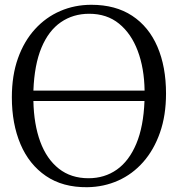

<svg xmlns="http://www.w3.org/2000/svg" viewBox="-20 -771 743 802"><path d="M344.5 11Q242 12 171.8 -36Q101.5 -84 65.5 -169Q29.5 -254 29.5 -364.5Q29.5 -456 55 -527.5Q80.5 -599 126 -649Q171.5 -699 231.8 -725Q292 -751 361.5 -751Q462.5 -751 532 -705.2Q601.5 -659.5 637.5 -576Q673.5 -492.5 673.5 -380Q673.5 -289 648.2 -217Q623 -145 578.2 -94.2Q533.5 -43.5 473.8 -16.8Q414 10 344.5 11ZM349.5 -26.5Q417 -26.5 468 -62.5Q519 -98.5 549.2 -170.2Q579.5 -242 583.5 -349H119.5Q121.5 -251.5 148.2 -179Q175 -106.5 225.8 -66.5Q276.5 -26.5 349.5 -26.5ZM119.5 -392.5H584Q582.5 -486.5 555.2 -558.8Q528 -631 477.2 -672.2Q426.5 -713.5 352.5 -713.5Q285.5 -713.5 234.2 -678.2Q183 -643 153.2 -571.8Q123.5 -500.5 119.5 -392.5Z"/></svg>

Font: Merriweather 72pt Light
Style: Regular
Weight: 300
Version: Version 2.100